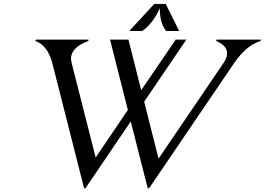

<svg xmlns="http://www.w3.org/2000/svg" viewBox="-20 -939 1349 978"><path d="M765.6 -918.9H824.2L892.6 -781.2H826.7Q793.9 -818.8 793.9 -897.5Q759.8 -819.8 704.6 -781.2H638.7ZM408.2 19.5 247.1 -615.2Q223.1 -708.5 160.2 -730L161.6 -737.3H431.2L429.7 -730Q353.5 -702.6 343.3 -654.8Q341.8 -648.4 341.8 -641.6Q341.8 -629.9 345.7 -615.2L467.3 -136.7L631.3 -378.9L540.5 -737.3H634.3L699.2 -479.5L875 -737.3H929.2L714.4 -420.9L787.6 -130.9L1116.7 -615.2Q1131.8 -637.2 1135.3 -654.3Q1136.7 -661.1 1136.7 -667.5Q1136.7 -707 1081.5 -730L1083 -737.3H1308.6L1307.1 -730Q1234.4 -708.5 1170.9 -615.2L739.7 19.5H732.4L646 -320.3L415.5 19.5Z"/></svg>

Font: Modern Antiqua
Style: Book Oblique
Weight: 400
Italic angle: -12°
Designer: Wojciech Kalinowski "wmk69" (wmk69@o2.pl)
Foundry: Wojciech Kalinowski "wmk69" (wmk69@o2.pl)
Version: Version 3.1.0; 2021-05-28